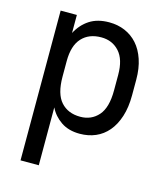

<svg xmlns="http://www.w3.org/2000/svg" viewBox="-110 -620 776 904"><g transform="rotate(15 277.5 -168.0)"><path d="M75 -530H154V-442Q177 -486 215.5 -511Q254 -536 311 -536Q353 -536 388 -521Q423 -506 448.5 -477.5Q474 -449 488.5 -406Q503 -363 503 -308V-232Q503 -173 488.5 -128Q474 -83 448.5 -53Q423 -23 388 -8Q353 7 311 7Q257 7 220 -18Q183 -43 164 -82V200H75ZM293 -71Q347 -71 381 -109.5Q415 -148 415 -232V-308Q415 -383 381 -420.5Q347 -458 293 -458Q233 -458 198.5 -420.5Q164 -383 164 -308V-232Q164 -148 198.5 -109.5Q233 -71 293 -71Z"/></g></svg>

Font: Golos UI
Style: Regular
Weight: 400
Designer: A.Korolkova, Vitaly Kuzmin
Foundry: ParaType Ltd
Version: Version 2.000